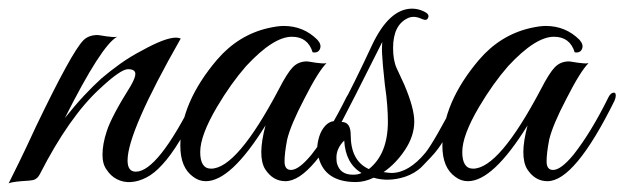

<svg xmlns="http://www.w3.org/2000/svg" viewBox="-59 -417 1444 444"><path d="M359 -328Q236 -112 236 -46Q236 -20 255 -20Q306 -20 392 -193Q397 -202 401.5 -203Q406 -204 408 -201Q410 -198 410 -192.5Q410 -187 406 -184Q380 -130 357.5 -93Q335 -56 316 -36Q298 -16 279.5 -6.5Q261 3 243.5 4Q226 5 211.5 -2.5Q197 -10 188 -24Q178 -37 178 -59Q178 -84 188 -114Q199 -148 243 -218Q254 -237 254 -246Q254 -257 237 -257Q220 -257 172 -212Q101 -147 33 -14Q28 -4 19 -1Q11 1 -10 2Q-33 4 -39 7Q-31 -9 -15 -41.5Q1 -74 24 -124Q107 -297 134 -324Q146 -336 167 -336Q169 -336 174.5 -335Q180 -334 187 -333Q194 -332 201 -331.5Q208 -331 212 -332Q176 -313 91 -144Q114 -173 135.5 -196Q157 -219 176 -236Q196 -253 219 -269.5Q242 -286 269 -300Q323 -330 348 -330Q353 -330 359 -328Z M614 -24Q632 -24 661 -59Q702 -111 742 -192Q746 -200 751 -202Q759 -205 759 -196Q759 -191 756 -184Q664 2 601 2Q572 2 554 -26Q536 -56 555 -127Q475 2 417 2Q401 2 388 -8Q358 -29 358 -80Q358 -179 443 -279Q492 -336 561 -352Q583 -357 597 -357Q643 -357 675 -325Q685 -314 681 -304Q677 -294 664 -296Q653 -332 616 -332Q573 -332 510 -264Q475 -224 443 -170Q404 -104 404 -65.5Q404 -27 429 -27Q489 -27 586 -211Q605 -248 618 -261.5Q631 -275 651 -275Q653 -275 658.5 -274Q664 -273 671 -272Q678 -271 685 -270.5Q692 -270 696 -271Q677 -252 645 -189Q613 -128 605 -94Q599 -63 599 -43.5Q599 -24 614 -24Z M828 -19Q835 -18 839.5 -17.5Q844 -17 846 -17Q886 -17 925 -64Q945 -89 1000 -195Q1002 -200 1007 -200Q1016 -201 1016 -193Q1014 -187 1007.5 -173Q1001 -159 990 -135Q978 -112 966.5 -92Q955 -72 938 -54L917 -32Q901 -16 877 -8Q839 4 805 -6Q784 4 764 4Q693 4 678 -52Q674 -60 674.5 -74Q675 -88 679.5 -102Q684 -116 693 -126Q702 -136 714 -137Q740 -186 761.5 -229.5Q783 -273 801 -312Q841 -397 894 -397Q908 -397 921.5 -390.5Q935 -384 931 -376Q928 -368 917 -373Q906 -378 898 -378Q890 -378 884 -375Q850 -359 850 -306Q850 -278 858 -260Q866 -242 876 -221Q899 -167 899 -136Q899 -103 878 -71Q857 -39 828 -19ZM794 -26Q838 -61 838 -136Q838 -152 836.5 -173Q835 -194 831 -221Q828 -248 826.5 -265.5Q825 -283 824.5 -294Q824 -305 824.5 -311Q825 -317 825 -320Q787 -244 763.5 -198Q740 -152 731 -135Q752 -135 752 -105Q752 -45 794 -26ZM719 -53Q719 -45 720 -40Q727 -13 757 -13Q770 -13 777 -17Q740 -39 737 -92Q719 -74 719 -53Z M1220 -24Q1238 -24 1267 -59Q1308 -111 1348 -192Q1352 -200 1357 -202Q1365 -205 1365 -196Q1365 -191 1362 -184Q1270 2 1207 2Q1178 2 1160 -26Q1142 -56 1161 -127Q1081 2 1023 2Q1007 2 994 -8Q964 -29 964 -80Q964 -179 1049 -279Q1098 -336 1167 -352Q1189 -357 1203 -357Q1249 -357 1281 -325Q1291 -314 1287 -304Q1283 -294 1270 -296Q1259 -332 1222 -332Q1179 -332 1116 -264Q1081 -224 1049 -170Q1010 -104 1010 -65.5Q1010 -27 1035 -27Q1095 -27 1192 -211Q1211 -248 1224 -261.5Q1237 -275 1257 -275Q1259 -275 1264.5 -274Q1270 -273 1277 -272Q1284 -271 1291 -270.5Q1298 -270 1302 -271Q1283 -252 1251 -189Q1219 -128 1211 -94Q1205 -63 1205 -43.5Q1205 -24 1220 -24Z"/></svg>

Font: #9Slide05 Great Vibes
Style: Regular
Weight: 400
Designer: Robert E. Leuschke
Foundry: Robert E. Leuschke
Version: Version 1.001